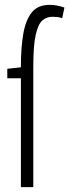

<svg xmlns="http://www.w3.org/2000/svg" viewBox="-20 -770 285 790"><path d="M117 -495V0H66V-448H10V-487L66 -493V-498Q66 -572 75.5 -629Q85 -686 110 -718Q135 -750 184 -750Q200 -750 215 -747Q230 -744 245 -739L236 -695Q226 -699 215 -700Q204 -701 196 -701Q172 -701 154.5 -686Q137 -671 127 -627Q117 -583 117 -495Z"/></svg>

Font: Georama ExtraCondensed Light
Style: Regular
Weight: 300
Width: 2
Designer: Jean-Baptiste Levee
Foundry: Production Type
Version: Version 1.000